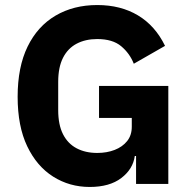

<svg xmlns="http://www.w3.org/2000/svg" viewBox="-20 -730 759 762"><path d="M520 0V-111H515Q508 -59 461.5 -23.5Q415 12 336 12Q256 12 191 -29Q126 -70 88 -149.5Q50 -229 50 -346Q50 -464 89.5 -545Q129 -626 200.5 -668Q272 -710 366 -710Q459 -710 527.5 -669Q596 -628 635 -548L511 -477Q495 -518 461 -546.5Q427 -575 366 -575Q319 -575 284 -556.5Q249 -538 230 -500.5Q211 -463 211 -405V-293Q211 -235 230 -197.5Q249 -160 284 -141.5Q319 -123 366 -123Q404 -123 435 -135Q466 -147 484.5 -170Q503 -193 503 -227V-262H373V-389H648V0Z"/></svg>

Font: IBM Plex Sans
Style: Bold
Weight: 700
Designer: Mike Abbink, Paul van der Laan, Pieter van Rosmalen
Foundry: Bold Monday
Version: Version 3.201